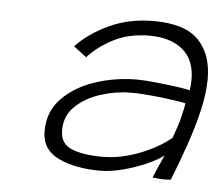

<svg xmlns="http://www.w3.org/2000/svg" viewBox="-36 -748 505 437"><g transform="rotate(5 216.0 -529.5)"><path d="M327 -353Q329.5 -359.5 337.8 -378.2Q346 -397 350 -405.5Q337 -395 312.2 -384Q287.5 -373 259 -365.5Q230.5 -358 206 -358Q150 -358 111.5 -376.2Q73 -394.5 73 -437Q73 -482 102.5 -512Q132 -542 177.8 -557Q223.5 -572 272.5 -572Q289 -572 315.8 -569.2Q342.5 -566.5 365.8 -563.2Q389 -560 394 -558Q396 -569.5 396 -582Q396 -628 368 -651Q340 -674 292.5 -674Q246 -674 211 -656.2Q176 -638.5 152.5 -612.5L123 -635Q152 -665.5 197.2 -686.8Q242.5 -708 299 -708Q370 -708 401.2 -676Q432.5 -644 432.5 -587.5Q432.5 -555 423.5 -516.2Q414.5 -477.5 400 -435.5Q385.5 -393.5 369 -352Q368 -351.5 362.8 -351.2Q357.5 -351 354.5 -351Q347.5 -351 339.2 -351.8Q331 -352.5 327 -353ZM209 -390Q249.5 -390 292.2 -406.2Q335 -422.5 364.5 -447Q370.5 -463 374.2 -474.8Q378 -486.5 380.5 -497Q382.5 -505 384 -512.2Q385.5 -519.5 387 -527.5Q380.5 -529.5 359.5 -532.5Q338.5 -535.5 312 -538.2Q285.5 -541 261.5 -541Q227 -541 192.5 -530Q158 -519 135.2 -497.2Q112.5 -475.5 112.5 -442Q112.5 -411.5 138.8 -400.8Q165 -390 209 -390Z"/></g></svg>

Font: Grandstander Thin Thin
Style: Italic
Weight: 250
Italic angle: -15°
Version: Version 1.200